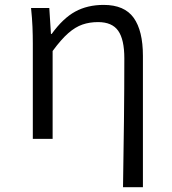

<svg xmlns="http://www.w3.org/2000/svg" viewBox="-20 -572 707 791"><path d="M486.8 199.2Q489.3 66.4 490.7 -72.8Q492.2 -211.9 492.2 -332Q492.2 -409.2 467 -445.1Q441.9 -481 383.8 -481Q349.1 -481 319.8 -470.9Q290.5 -460.9 261.2 -435.3Q231.9 -409.7 196.8 -361.8V0H115.2V-393.1Q115.2 -425.8 113.8 -461.4Q112.3 -497.1 107.9 -539.1H183.1L189.9 -432.1H192.9Q239.3 -496.6 289.8 -524.2Q340.3 -551.8 407.2 -551.8Q492.7 -551.8 530.8 -498.5Q568.8 -445.3 568.8 -341.8V199.2Z"/></svg>

Font: Shanggu Mono N
Style: Regular
Weight: 350
Designer: GuiWonder
Version: Version 1.021